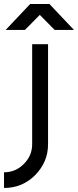

<svg xmlns="http://www.w3.org/2000/svg" viewBox="-72 -720 388 955"><path d="M-44 -571H52L126 -646L200 -571H296L174 -700H78ZM88 -500V-3Q88 54 47 95Q6 137 -52 137V215Q39 215 103 151Q135 118 151 80Q167 42 167 -3V-500Z"/></svg>

Font: Unageo
Style: Regular
Weight: 400
Designer: Richard Sepsi
Foundry: Richard Sepsi
Version: Version 2.000